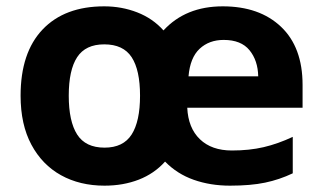

<svg xmlns="http://www.w3.org/2000/svg" viewBox="-20 -576 1018 606"><path d="M683 -556Q799 -556 867 -491.5Q935 -427 935 -308V-236H571Q574 -172 611 -136.5Q648 -101 712 -101Q767 -101 812 -111.5Q857 -122 904 -144V-29Q862 -9 816.5 0.5Q771 10 706 10Q644 10 591.5 -8.5Q539 -27 501 -66Q467 -28 418 -9Q369 10 310 10Q232 10 172.5 -23Q113 -56 79 -119.5Q45 -183 45 -274Q45 -410 114.5 -483Q184 -556 309 -556Q364 -556 413 -537Q462 -518 496 -480Q566 -556 683 -556ZM686 -450Q640 -450 610 -422Q580 -394 575 -335H795Q794 -385 767.5 -417.5Q741 -450 686 -450ZM309 -436Q250 -436 223.5 -395.5Q197 -355 197 -274Q197 -193 223.5 -151.5Q250 -110 310 -110Q369 -110 395.5 -151.5Q422 -193 422 -274Q422 -355 395.5 -395.5Q369 -436 309 -436Z"/></svg>

Font: Noto Sans Medefaidrin
Style: Bold
Weight: 700
Designer: Dalton Maag Ltd
Foundry: Dalton Maag Ltd
Version: Version 1.002; ttfautohint (v1.8.4.7-5d5b)